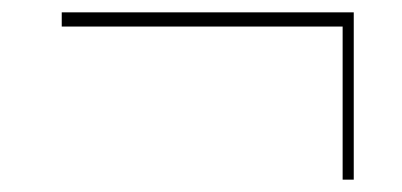

<svg xmlns="http://www.w3.org/2000/svg" viewBox="-20 -291 651 311"><path d="M80 -271V-248H535V0H553V-271Z"/></svg>

Font: Sprat Condensed Light
Style: Regular
Weight: 300
Width: 3
Designer: Ethan Nakache
Foundry: Collletttivo
Version: Version 2.000;Glyphs 3.2 (3217)